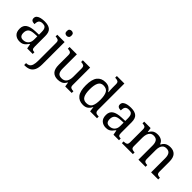

<svg xmlns="http://www.w3.org/2000/svg" viewBox="148 -1922 3323 3323"><g transform="rotate(45 1810.0 -260.0)"><path d="M205 10Q138 10 94 -29Q50 -68 50 -150Q50 -230 106.5 -268Q163 -306 278 -310L361 -313V-373Q361 -409 355 -436.5Q349 -464 329 -480Q309 -496 268 -496Q230 -496 210 -482Q190 -468 183.5 -443.5Q177 -419 177 -387Q135 -387 113.5 -401.5Q92 -416 92 -450Q92 -485 116.5 -506Q141 -527 182 -536.5Q223 -546 272 -546Q364 -546 409.5 -507Q455 -468 455 -373V-114Q455 -72 469 -57Q483 -42 517 -42H520V0H385L369 -86H361Q340 -58 320 -36.5Q300 -15 273.5 -2.5Q247 10 205 10ZM228 -52Q289 -52 325 -89.5Q361 -127 361 -191V-272L297 -269Q212 -265 179.5 -234.5Q147 -204 147 -145Q147 -52 228 -52Z M551 240V193H558Q594 193 619.5 176.5Q645 160 658 119.5Q671 79 671 9V-426Q671 -470 646.5 -482Q622 -494 589 -494H586V-536H765V8Q765 97 739.5 148Q714 199 669.5 219.5Q625 240 567 240ZM714 -636Q690 -636 673.5 -650Q657 -664 657 -698Q657 -733 673.5 -746.5Q690 -760 714 -760Q737 -760 754 -746.5Q771 -733 771 -698Q771 -664 754 -650Q737 -636 714 -636Z M1136 10Q1057 10 1014 -36.5Q971 -83 971 -186V-426Q971 -470 946.5 -482Q922 -494 889 -494H886V-536H1065V-191Q1065 -126 1087 -90Q1109 -54 1170 -54Q1236 -54 1266 -98.5Q1296 -143 1296 -216V-422Q1296 -469 1272 -481.5Q1248 -494 1214 -494H1211V-536H1390V-109Q1390 -65 1414.5 -53.5Q1439 -42 1472 -42H1475V0H1316L1303 -81H1298Q1267 -25 1226 -7.5Q1185 10 1136 10Z M1757 10Q1658 10 1605.5 -56.5Q1553 -123 1553 -267Q1553 -412 1605.5 -479Q1658 -546 1757 -546Q1815 -546 1851.5 -521.5Q1888 -497 1910 -458H1916Q1913 -483 1911.5 -513.5Q1910 -544 1910 -568V-650Q1910 -694 1885.5 -706Q1861 -718 1828 -718H1820V-760H2004V-110Q2004 -81 2015.5 -66Q2027 -51 2045.5 -46.5Q2064 -42 2086 -42H2094V0H1925L1914 -90H1910Q1888 -44 1852 -17Q1816 10 1757 10ZM1774 -54Q1852 -54 1881 -106.5Q1910 -159 1910 -267Q1910 -371 1881 -426.5Q1852 -482 1773 -482Q1707 -482 1678.5 -426.5Q1650 -371 1650 -266Q1650 -160 1678.5 -107Q1707 -54 1774 -54Z M2317 10Q2250 10 2206 -29Q2162 -68 2162 -150Q2162 -230 2218.5 -268Q2275 -306 2390 -310L2473 -313V-373Q2473 -409 2467 -436.5Q2461 -464 2441 -480Q2421 -496 2380 -496Q2342 -496 2322 -482Q2302 -468 2295.5 -443.5Q2289 -419 2289 -387Q2247 -387 2225.5 -401.5Q2204 -416 2204 -450Q2204 -485 2228.5 -506Q2253 -527 2294 -536.5Q2335 -546 2384 -546Q2476 -546 2521.5 -507Q2567 -468 2567 -373V-114Q2567 -72 2581 -57Q2595 -42 2629 -42H2632V0H2497L2481 -86H2473Q2452 -58 2432 -36.5Q2412 -15 2385.5 -2.5Q2359 10 2317 10ZM2340 -52Q2401 -52 2437 -89.5Q2473 -127 2473 -191V-272L2409 -269Q2324 -265 2291.5 -234.5Q2259 -204 2259 -145Q2259 -52 2340 -52Z M2703 0V-42H2716Q2750 -42 2771.5 -54.5Q2793 -67 2793 -114V-426Q2793 -470 2771 -482Q2749 -494 2716 -494H2713V-536H2870L2883 -455H2888Q2908 -493 2931 -512.5Q2954 -532 2981 -539Q3008 -546 3039 -546Q3087 -546 3126 -525.5Q3165 -505 3184 -455H3192Q3212 -493 3236.5 -512.5Q3261 -532 3289.5 -539Q3318 -546 3349 -546Q3426 -546 3469 -499.5Q3512 -453 3512 -350V-114Q3512 -67 3533.5 -54.5Q3555 -42 3589 -42H3592V0H3418V-345Q3418 -410 3394.5 -446Q3371 -482 3313 -482Q3272 -482 3247.5 -461.5Q3223 -441 3212.5 -407Q3202 -373 3202 -333V-114Q3202 -67 3223.5 -54.5Q3245 -42 3279 -42H3282V0H3108V-345Q3108 -410 3084.5 -446Q3061 -482 3003 -482Q2960 -482 2934.5 -459.5Q2909 -437 2898 -400Q2887 -363 2887 -320V-109Q2887 -65 2911.5 -53.5Q2936 -42 2969 -42H2972V0Z"/></g></svg>

Font: Noto Naskh Arabic UI
Style: Regular
Weight: 400
Designer: Monotype Design Team, David Williams, Mohamad Dakak and Nizar Qandah
Foundry: Monotype Imaging Inc.
Version: Version 2.014